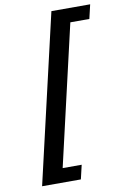

<svg xmlns="http://www.w3.org/2000/svg" viewBox="-99 -779 669 1034"><g transform="rotate(-10 235.0 -262.0)"><path d="M257 198 275 121H171L348 -645H452L470 -722H258L45 198Z"/></g></svg>

Font: Perun SemiBold Italic
Style: Regular
Weight: 400
Italic angle: -12°
Foundry: Copyright (c) Stefan Peev, Context Ltd, 2016
Version: Version 1.026